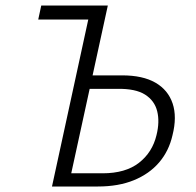

<svg xmlns="http://www.w3.org/2000/svg" viewBox="-20 -678 711 698"><path d="M169 0 312 -658H372L239 -48H353Q436 -48 485 -86Q534 -124 549 -187Q561 -235 551.5 -273.5Q542 -312 507.5 -334Q473 -356 407 -355H283L290 -404H424Q499 -404 545 -377.5Q591 -351 607.5 -302Q624 -253 607 -186Q594 -129 558.5 -87.5Q523 -46 467 -23Q411 0 336 0ZM119 -607 130 -658H336L326 -607Z"/></svg>

Font: Ysabeau Office Light
Style: Italic
Weight: 300
Italic angle: -12°
Designer: Christian Thalmann (Catharsis Fonts)
Version: Version 2.001;gftools[0.9.30]; featfreeze: tnum,lnum,ss02